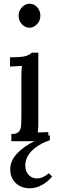

<svg xmlns="http://www.w3.org/2000/svg" viewBox="-20 -753 321 1032"><path d="M80 -668Q80 -695 98 -714Q116 -733 139 -733Q163 -733 180 -714Q197 -695 197 -668Q197 -642 179 -623Q161 -604 138 -604Q115 -604 97.5 -623Q80 -642 80 -668ZM141 259Q93 259 64 230.5Q35 202 35 157Q35 112 71 73Q107 34 165 6H41V-33H42Q68 -32 79.5 -43.5Q91 -55 93 -74.5Q95 -94 95 -138V-345Q95 -368 98 -399L34 -395V-445H35Q94 -445 117 -451.5Q140 -458 151 -470H186V-96Q186 -59 183 -41L240 -43V-24L248 -26V0L240 3V6H232Q180 27 148 60.5Q116 94 116 137Q116 168 134 187Q152 206 178 206Q210 206 243 178L260 196Q239 222 207 240.5Q175 259 141 259Z"/></svg>

Font: Sumana
Style: Regular
Weight: 400
Designer: Cyreal, Alexei Vanyashin (Devanagari), Olga Karpushina (Latin)
Foundry: Cyreal
Version: Version 1.015;PS 001.015;hotconv 1.0.70;makeotf.lib2.5.58329